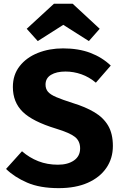

<svg xmlns="http://www.w3.org/2000/svg" viewBox="-20 -987 655 1025"><path d="M582.6 -207.7Q582.6 -141.5 547.9 -90.8Q513.3 -40 448.7 -11.3Q384.1 17.4 293.3 17.4Q192.8 17.4 124.9 -12.1Q56.9 -41.5 12.3 -85.1L97.4 -179.5Q136.9 -145.1 184.6 -126.4Q232.3 -107.7 289.2 -107.7Q342.1 -107.7 374.9 -130.5Q407.7 -153.3 407.7 -194.9Q407.7 -233.8 380.3 -255.9Q352.8 -277.9 278.5 -300.5Q153.8 -338.5 101.3 -390Q48.7 -441.5 48.7 -522.6Q48.7 -587.7 84.9 -633.8Q121 -680 182.1 -704.4Q243.1 -728.7 316.4 -728.7Q399 -728.7 462.1 -704.9Q525.1 -681 571.3 -636.9L491.8 -545.6Q455.9 -575.9 414.4 -590.5Q372.8 -605.1 329.7 -605.1Q281.5 -605.1 252.3 -587.4Q223.1 -569.7 223.1 -535.4Q223.1 -512.8 235.9 -497.4Q248.7 -482.1 280.5 -468.5Q312.3 -454.9 368.7 -436.9Q435.9 -416.4 483.8 -387.9Q531.8 -359.5 557.2 -316.4Q582.6 -273.3 582.6 -207.7ZM367.7 -967.2 512.3 -833.3 454.4 -767.7 317.9 -854.4 181.5 -767.7 122.6 -833.3 268.2 -967.2Z"/></svg>

Font: FiraCode Nerd Font Mono
Style: Bold
Weight: 700
Monospace: yes
Designer: Carrois Corporate, Edenspiekermann AG, Nikita Prokopov
Foundry: Carrois Corporate, Edenspiekermann AG, Nikita Prokopov
Version: Version 6.002;Nerd Fonts 3.3.0